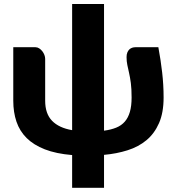

<svg xmlns="http://www.w3.org/2000/svg" viewBox="-20 -748 854 933"><path d="M749.5 -518.5Q755.5 -486.5 760 -456.2Q764.5 -426 768 -396Q771.5 -366 773.2 -335.8Q775 -305.5 775 -274Q775 -200.5 752.8 -149.8Q730.5 -99 691.8 -66.8Q653 -34.5 600 -17.8Q547 -1 485.5 4.5V164.5H330.5V5.5Q252.5 -1 198 -22.2Q143.5 -43.5 109.5 -77.2Q75.5 -111 60 -156.8Q44.5 -202.5 44.5 -258.5V-518.5H152.5Q162 -518.5 170.5 -513Q179 -507.5 185.5 -499.2Q192 -491 195.8 -481Q199.5 -471 199.5 -462V-258.5Q199.5 -195.5 233 -161Q266.5 -126.5 330.5 -115.5V-728.5H485.5V-113Q519.5 -117.5 544.8 -127.8Q570 -138 586.5 -157Q603 -176 611.2 -204.5Q619.5 -233 619.5 -274Q619.5 -316.5 615.8 -344.5Q612 -372.5 607.2 -393.5Q602.5 -414.5 598.8 -432Q595 -449.5 595 -470.5Q595 -484 598.8 -493Q602.5 -502 608.5 -507.8Q614.5 -513.5 622.2 -516Q630 -518.5 637.5 -518.5Z"/></svg>

Font: Lato
Style: Regular
Weight: 900
Designer: Lukasz Dziedzic with Adam Twardoch and Botio Nikoltchev
Foundry: tyPoland Lukasz Dziedzic
Version: Version 2.010; 2014-09-01; http://www.latofonts.com/; ttfaut